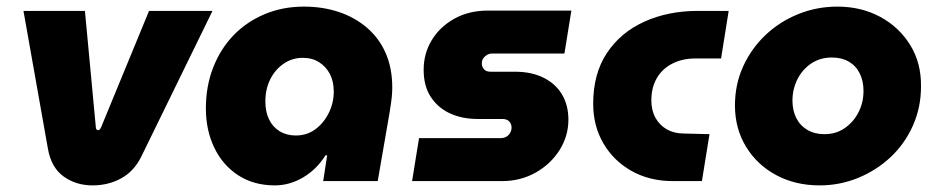

<svg xmlns="http://www.w3.org/2000/svg" viewBox="-20 -548 2838 581"><path d="M260 13Q210 13 172.5 -14Q135 -41 125 -98L51 -515H237L270 -163Q270 -159 272 -156.5Q274 -154 277 -154Q282 -154 286 -163L431 -515H623L408 -75Q386 -30 347 -8.5Q308 13 260 13Z M812 13Q748 13 701 -17.5Q654 -48 628.5 -101Q603 -154 603 -220Q603 -287 625 -343.5Q647 -400 686.5 -441Q726 -482 780.5 -505Q835 -528 900 -528Q956 -528 1004.5 -512Q1053 -496 1090 -464.5Q1127 -433 1147 -387.5Q1167 -342 1167 -283Q1167 -269 1165.5 -254Q1164 -239 1159 -208L1123 0H958L970 -78H965Q938 -35 897 -11Q856 13 812 13ZM875 -138Q909 -138 934.5 -157Q960 -176 975 -206.5Q990 -237 990 -271Q990 -301 978.5 -323.5Q967 -346 946 -359.5Q925 -373 896 -373Q864 -373 838 -355Q812 -337 797.5 -307.5Q783 -278 783 -241Q783 -210 794 -187Q805 -164 826 -151Q847 -138 875 -138Z M1227 0 1248 -130H1494Q1505 -130 1512.5 -134.5Q1520 -139 1524 -146.5Q1528 -154 1528 -162Q1528 -173 1521 -180.5Q1514 -188 1500 -188H1425Q1379 -188 1342.5 -204.5Q1306 -221 1284 -254Q1262 -287 1262 -337Q1262 -386 1286.5 -426.5Q1311 -467 1355 -491.5Q1399 -516 1457 -516H1709L1688 -386H1470Q1460 -386 1453 -381.5Q1446 -377 1442 -371Q1438 -365 1438 -356Q1438 -346 1444.5 -338.5Q1451 -331 1464 -331H1538Q1589 -331 1625.5 -312.5Q1662 -294 1681 -261.5Q1700 -229 1700 -186Q1700 -136 1673 -93.5Q1646 -51 1600.5 -25.5Q1555 0 1499 0Z M2016 0Q1946 0 1891.5 -30.5Q1837 -61 1806 -114Q1775 -167 1775 -234Q1775 -325 1816.5 -387.5Q1858 -450 1930 -482.5Q2002 -515 2091 -515H2185L2162 -371H2083Q2045 -371 2014.5 -355.5Q1984 -340 1967.5 -311.5Q1951 -283 1951 -244Q1951 -214 1963.5 -191.5Q1976 -169 1998 -156.5Q2020 -144 2049 -144L2127 -142L2104 0Z M2460 13Q2387 13 2329 -18Q2271 -49 2237.5 -104Q2204 -159 2204 -229Q2204 -293 2229 -347.5Q2254 -402 2297 -442.5Q2340 -483 2396 -505.5Q2452 -528 2514 -528Q2586 -528 2643.5 -497Q2701 -466 2734.5 -411.5Q2768 -357 2767 -286Q2767 -223 2742.5 -168Q2718 -113 2675.5 -73Q2633 -33 2577.5 -10Q2522 13 2460 13ZM2475 -142Q2510 -142 2536.5 -160.5Q2563 -179 2578 -208.5Q2593 -238 2593 -273Q2593 -303 2581.5 -326Q2570 -349 2548.5 -361.5Q2527 -374 2497 -374Q2462 -374 2435 -356Q2408 -338 2393 -308Q2378 -278 2378 -243Q2378 -214 2389.5 -191Q2401 -168 2423 -155Q2445 -142 2475 -142Z"/></svg>

Font: MuseoModerno Thin ExtraBold
Style: Italic
Weight: 800
Italic angle: -9°
Version: Version 1.003